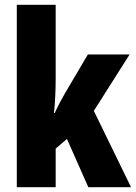

<svg xmlns="http://www.w3.org/2000/svg" viewBox="-20 -780 566 800"><path d="M212 -458V-760H50V0H212V-161L259 -201L348 0H526L371 -318L520 -553H346L250 -390C238 -369 222 -340 208 -309H205C210 -357 212 -407 212 -458Z"/></svg>

Font: Noto Sans Thai ExtCond Blk
Style: Regular
Weight: 900
Width: 2
Designer: Monotype Design Team
Foundry: Monotype Imaging Inc.
Version: Version 2.002